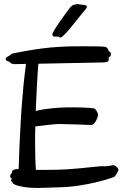

<svg xmlns="http://www.w3.org/2000/svg" viewBox="-20 -926 609 946"><path d="M564 -91C563 -96 548 -114 538 -112C528 -110 499 -105 489 -107C478 -109 402 -98 315 -92C285 -90 247 -89 210 -89H157C154 -124 153 -170 153 -215C153 -247 153 -277 154 -303C246 -315 269 -315 269 -315C294 -315 425 -311 430 -310C436 -309 446 -319 451 -327C455 -335 463 -349 463 -360C463 -372 450 -391 443 -392C438 -393 402 -397 337 -397C321 -397 303 -397 284 -396C284 -396 206 -393 156 -379C158 -426 164 -556 169 -612L471 -618C500 -618 508 -620 512 -623C512 -623 517 -626 516 -644C523 -647 525 -650 525 -650C526 -654 526 -660 526 -664C526 -664 526 -669 516 -674C511 -693 499 -695 499 -695C492 -697 452 -698 399 -698C360 -698 314 -698 269 -695C163 -689 46 -663 41 -662C35 -661 32 -653 21 -649C11 -644 9 -641 8 -634C8 -634 7 -625 27 -622C32 -610 52 -610 52 -610L108 -611C88 -463 81 -306 81 -306C81 -306 74 -178 72 -92L71 -93C62 -94 44 -90 42 -86C42 -86 39 -83 39 -74C29 -66 30 -56 30 -56C30 -56 31 -47 39 -46C34 -39 34 -36 34 -36C34 -36 35 -33 42 -29C41 -21 50 -18 50 -18C73 -6 120 -2 120 -2C133 -1 148 0 164 0C193 0 227 -2 266 -3C407 -5 536 -51 543 -55C550 -58 564 -86 564 -91ZM403 -882C420 -902 390 -902 389 -902C387 -902 363 -906 361 -906C358 -906 346 -902 343 -902C338 -902 332 -895 327 -891C300 -855 238 -772 238 -756C238 -740 262 -748 270 -745C273 -744 273 -741 277 -741C295 -741 357 -828 403 -882Z"/></svg>

Font: Oregano
Style: Regular
Weight: 400
Designer: Astigmatic (AOETI)
Foundry: Astigmatic (AOETI)
Version: Version 1.000